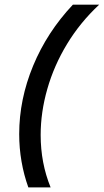

<svg xmlns="http://www.w3.org/2000/svg" viewBox="-20 -687 450 832"><path d="M102.8 125Q83.3 70.8 73.3 12.8Q63.2 -45.1 63.2 -106.2Q63.2 -256.2 123.6 -402.1Q184 -547.9 295.8 -666.7H409.7Q327.1 -589.6 270.5 -496.2Q213.9 -402.8 185.1 -301.7Q156.2 -200.7 156.2 -102.1Q156.2 19.4 199.3 125Z"/></svg>

Font: Afacad Medium
Style: Italic
Weight: 500
Italic angle: -14°
Designer: Kristian Moeller
Foundry: Dicotype
Version: Version 1.000; ttfautohint (v1.8.4.7-5d5b)